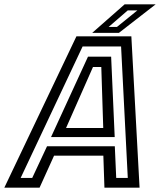

<svg xmlns="http://www.w3.org/2000/svg" viewBox="-67 -868 742 888"><path d="M-47 0 286.5 -700H540.5L578.5 0H416L411 -148H183L116 0ZM28.5 -45H82L150.5 -191.5H464L470.5 -45H524L493 -653H315ZM169 -234 340 -606H447L463.5 -234ZM238.5 -276H410.5L401.5 -558H363ZM359.5 -716 509.5 -848H653L483 -716ZM435.5 -743.5H474L568.5 -820H524Z"/></svg>

Font: Tourney Thin Medium
Style: Italic
Weight: 500
Italic angle: -12°
Version: Version 1.015